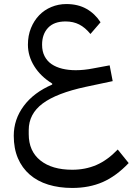

<svg xmlns="http://www.w3.org/2000/svg" viewBox="-20 -625 656 949"><path d="M337 304Q272 304 218.5 287.5Q165 271 127 238Q89 205 68.5 157Q48 109 48 46Q48 -35 97.5 -101.5Q147 -168 238 -207V-212Q181 -247 149.5 -297.5Q118 -348 118 -404Q118 -449 133 -486Q148 -523 173.5 -549.5Q199 -576 234 -590.5Q269 -605 308 -605Q365 -605 407 -581.5Q449 -558 477 -515L427 -457Q401 -489 371.5 -504Q342 -519 304 -519Q247 -519 217.5 -487.5Q188 -456 188 -404Q188 -371 200.5 -347Q213 -323 235 -308Q257 -293 287.5 -285.5Q318 -278 354 -278Q396 -278 441 -287L522 -302L537 -224L405 -196Q260 -165 191 -113.5Q122 -62 122 18V38Q122 122 179.5 168Q237 214 337 214Q402 214 456.5 190.5Q511 167 562 114L616 181Q554 246 487.5 275Q421 304 337 304Z"/></svg>

Font: IBM Plex Sans Arabic
Style: Regular
Weight: 400
Designer: Mike Abbink, Paul van der Laan, Pieter van Rosmalen, Wael Morcos, Khajak Apelian
Foundry: Bold Monday
Version: Version 1.005